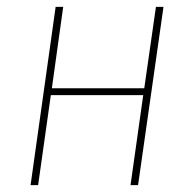

<svg xmlns="http://www.w3.org/2000/svg" viewBox="-20 -539 564 559"><path d="M360 0 397 -262H128L91 0H69L142 -519H164L131 -282H400L434 -519H456L382 0Z"/></svg>

Font: Fira Sans Condensed Thin
Style: Italic
Weight: 250
Width: 3
Italic angle: -8°
Designer: Carrois Corporate & Edenspiekermann AG
Foundry: Carrois Corporate GbR & Edenspiekermann AG
Version: Version 4.203